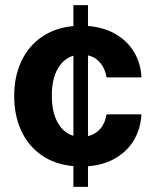

<svg xmlns="http://www.w3.org/2000/svg" viewBox="-20 -727 603 747"><path d="M265.6 -80.6Q194.3 -86.9 142.3 -122.8Q90.3 -158.7 62.7 -218.3Q35.2 -277.8 35.2 -353.5Q35.2 -429.2 63 -488.5Q90.8 -547.9 142.8 -583.5Q194.8 -619.1 265.6 -625.5V-707H322.3V-626Q382.8 -621.1 428.7 -595Q474.6 -568.8 501.2 -525.1Q527.8 -481.4 530.3 -425.8H394.5Q389.2 -459.5 370.4 -482.2Q351.6 -504.9 322.3 -511.7V-197.3Q351.1 -204.1 370.1 -225.8Q389.2 -247.6 394.5 -282.2H530.3Q527.3 -226.1 501.2 -182.1Q475.1 -138.2 429.4 -111.6Q383.8 -85 322.3 -80.1V0H265.6ZM265.6 -198.7V-510.3Q226.1 -498.5 203.9 -458.3Q181.6 -418 181.6 -355.5Q181.6 -291.5 203.9 -251Q226.1 -210.4 265.6 -198.7Z"/></svg>

Font: Pretendard JP
Style: Bold
Weight: 700
Designer: Base glyphs from Inter by Rasmus Andersson; Hangeul glyphs from Noto Sans CJK(Source Han Sans) by Jang Soo-young and Kan
Foundry: Kil Hyung-jin
Version: Version 1.309